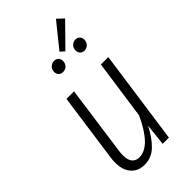

<svg xmlns="http://www.w3.org/2000/svg" viewBox="-267 -927 1006 1006"><g transform="rotate(-45 236.5 -424.0)"><path d="M60 -106Q60 -127 62 -138L116 -523H172L118 -135Q116 -124 116 -104Q116 -70 130 -53Q144 -36 170 -36Q252 -36 324 -193L371 -523H426L352 0H306L319 -121Q287 -59 250 -24Q213 11 162 11Q115 11 87.5 -20Q60 -51 60 -106ZM374 -859 409 -826 288 -703 265 -724ZM170 -668Q170 -686 182 -698Q194 -710 211 -710Q226 -710 235 -700.5Q244 -691 244 -677Q244 -659 232.5 -647Q221 -635 203 -635Q188 -635 179 -644.5Q170 -654 170 -668ZM329 -668Q329 -686 340.5 -698Q352 -710 369 -710Q384 -710 393 -700.5Q402 -691 402 -677Q402 -659 390.5 -647Q379 -635 362 -635Q347 -635 338 -644.5Q329 -654 329 -668Z"/></g></svg>

Font: Fira Sans Extra Condensed Light
Style: Italic
Weight: 300
Width: 3
Italic angle: -8°
Designer: Carrois Corporate & Edenspiekermann AG
Foundry: Carrois Corporate GbR & Edenspiekermann AG
Version: Version 4.203